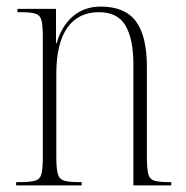

<svg xmlns="http://www.w3.org/2000/svg" viewBox="-20 -563 564 583"><path d="M29 0V-10H41Q72 -10 87 -14.5Q102 -19 106 -35.5Q110 -52 110 -86V-451Q110 -485 106 -501Q102 -517 87.5 -521.5Q73 -526 43 -526H33V-536H150V-432H152Q167 -484 201.5 -513.5Q236 -543 286 -543Q359 -543 392.5 -498.5Q426 -454 426 -360V-86Q426 -52 430 -35.5Q434 -19 448.5 -14.5Q463 -10 493 -10H500V0H385V-369Q385 -443 361.5 -484.5Q338 -526 280 -526Q218 -526 184.5 -479Q151 -432 151 -338V-86Q151 -51 155.5 -35Q160 -19 174.5 -14.5Q189 -10 220 -10H228V0Z"/></svg>

Font: Noto Serif Display Condensed ExtraLight
Style: Regular
Weight: 200
Width: 3
Designer: Monotype Design Team
Foundry: Monotype Imaging Inc.
Version: Version 2.009